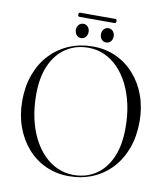

<svg xmlns="http://www.w3.org/2000/svg" viewBox="-95 -959 913 1048"><g transform="rotate(10 361.5 -435.0)"><path d="M366.5 -710Q436 -710 494.5 -683Q553 -656 596.2 -607Q639.5 -558 663 -492.5Q686.5 -427 686.5 -350Q686.5 -268.5 662.2 -202.2Q638 -136 593.8 -88.5Q549.5 -41 489.2 -15.5Q429 10 357 10Q287 10 228.2 -17Q169.5 -44 126.5 -93Q83.5 -142 59.8 -207.8Q36 -273.5 36 -351.5Q36 -433 60.5 -499Q85 -565 129.5 -612Q174 -659 234.2 -684.5Q294.5 -710 366.5 -710ZM617 -303Q617 -373 603.8 -433.2Q590.5 -493.5 566 -542.5Q541.5 -591.5 507.5 -626.5Q473.5 -661.5 431.8 -680.2Q390 -699 342 -699Q273 -699 219.5 -664.2Q166 -629.5 135.5 -562.5Q105 -495.5 105 -398.5Q105 -328.5 118.2 -267.8Q131.5 -207 156.2 -158Q181 -109 215.2 -73.8Q249.5 -38.5 291.5 -19.8Q333.5 -1 381.5 -1Q450.5 -1 503.8 -35.8Q557 -70.5 587 -137.8Q617 -205 617 -303ZM292 -744Q276.5 -744 266.8 -755.5Q257 -767 257 -783.5Q257 -800 266.8 -811.5Q276.5 -823 292 -823Q308 -823 317.8 -811.5Q327.5 -800 327.5 -783.5Q327.5 -767 317.8 -755.5Q308 -744 292 -744ZM431 -744Q415.5 -744 405.8 -755.5Q396 -767 396 -784Q396 -800 405.8 -811.5Q415.5 -823 431 -823Q447 -823 456.8 -811.5Q466.5 -800 466.5 -783.5Q466.5 -767 456.8 -755.5Q447 -744 431 -744ZM255.5 -868Q255.5 -874.5 257.8 -877Q260 -879.5 265 -879.5H458Q463 -879.5 465 -877.2Q467 -875 467 -868Q467 -862 465 -859.2Q463 -856.5 458 -856.5H265Q260 -856.5 257.8 -859Q255.5 -861.5 255.5 -868Z"/></g></svg>

Font: Fraunces 120pt Light
Style: Regular
Weight: 300
Version: Version 1.000;[b76b70a41]